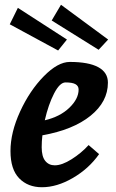

<svg xmlns="http://www.w3.org/2000/svg" viewBox="-20 -772 485 806"><path d="M24 -138Q24 -216 64.5 -304Q105 -392 164 -452Q223 -512 273 -512Q352 -512 392.5 -490Q433 -468 433 -425Q433 -345 360 -286Q287 -227 158 -204Q155 -179 155 -154Q155 -115 170 -96.5Q185 -78 210 -78Q240 -78 280.5 -103.5Q321 -129 352 -163L396 -125Q353 -64 286 -25Q219 14 156 14Q97 14 60.5 -23.5Q24 -61 24 -138ZM310 -396Q310 -411 297 -418.5Q284 -426 255 -426Q231 -426 207 -379.5Q183 -333 168 -267Q232 -282 271 -319.5Q310 -357 310 -396ZM197 -686 236 -752 434 -606 394 -563ZM21 -670 55 -739 261 -606 224 -560Z"/></svg>

Font: Andada Pro ExtraBold
Style: Italic
Weight: 800
Italic angle: -6.99998°
Designer: Carolina Giovagnoli
Foundry: Huerta Tipografica
Version: Version 3.005; ttfautohint (v1.8.4)